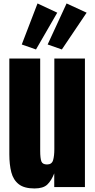

<svg xmlns="http://www.w3.org/2000/svg" viewBox="-20 -1066 539 1094"><path d="M176.3 7.8Q117.7 7.8 86.7 -16.6Q55.7 -41 44.4 -84.7Q33.2 -128.4 33.2 -187V-732.4H209V-207.5Q209 -163.6 215.8 -146.2Q222.7 -128.9 248 -128.9Q275.4 -128.9 282.5 -153.3Q289.6 -177.7 289.6 -216.3V-732.4H463.9V0H289.1V-78.1Q272.5 -36.1 249.3 -14.2Q226.1 7.8 176.3 7.8ZM332.5 -784.2 251.5 -812.5 359.4 -1046.4 473.6 -993.7ZM185.1 -784.2 104 -812.5 193.8 -1046.4 306.2 -993.7Z"/></svg>

Font: Anton SC
Style: Regular
Weight: 400
Designer: Vernon Adams
Foundry: Vernon Adams
Version: Version 2.116; ttfautohint (v1.8.4.7-5d5b)